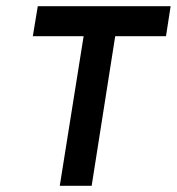

<svg xmlns="http://www.w3.org/2000/svg" viewBox="-20 -600 571 620"><path d="M86 -483H250L173 0H276L352 -483H516L531 -580H102Z"/></svg>

Font: Charger Sport
Style: BlkNrwObl
Weight: 900
Designer: Jasper
Foundry: Cannot Into Space Fonts
Version: Version 1.1